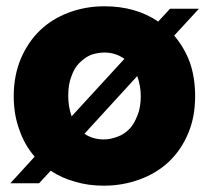

<svg xmlns="http://www.w3.org/2000/svg" viewBox="-20 -586 669 614"><path d="M604 -278.8Q604 -211.4 582 -160.2Q560.1 -106.9 520 -68.8Q481 -32.2 426.8 -12.2Q372.1 7.8 312 7.8Q261.7 7.8 220.2 -4.9Q178.2 -16.1 142.1 -40L105 0H13.2L90.8 -85Q57.6 -124 42 -170.9Q23.9 -218.8 23.9 -278.8Q23.9 -344.2 46.9 -398.9Q69.8 -452.1 107.9 -488.8Q146.5 -525.9 200.2 -545.9Q253.4 -565.9 314 -565.9Q414.1 -565.9 485.8 -517.1L523.9 -558.1H616.2L537.1 -472.2Q569.3 -434.1 586.9 -387.2Q604 -338.4 604 -278.8ZM198.2 -278.8Q198.2 -245.1 209 -213.9L377.9 -397.9Q349.1 -418 314 -418Q292.5 -418 270 -410.2Q251.5 -402.3 232.9 -383.8Q217.3 -368.2 208 -340.8Q198.2 -316.4 198.2 -278.8ZM250 -158.2Q276.9 -140.1 312 -140.1Q333 -140.1 356 -148.9Q376 -155.8 394 -173.8Q408.7 -188.5 419.9 -217.8Q430.2 -243.2 430.2 -278.8Q430.2 -310.1 418.9 -342.8Z"/></svg>

Font: PoppinsZ
Style: Bold
Weight: 700
Designer: Ninad Kale (Devanagari), Jonny Pinhorn (Latin)
Foundry: Indian Type Foundry
Version: Version 3.002;FEAKit 1.0